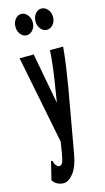

<svg xmlns="http://www.w3.org/2000/svg" viewBox="-130 -716 510 933"><g transform="rotate(-15 125.0 -250.0)"><path d="M69 174Q53 174 38.5 167Q24 160 14 145L34 63L37 53L43 55Q46 62 48.5 70Q51 78 62 87Q65 88 71 88Q84 88 90.5 62.5Q97 37 103 -6L106 -25L18 -468H89L137 -212L147 -275Q155 -321 161.5 -371.5Q168 -422 171 -468H237Q233 -422 225.5 -369.5Q218 -317 210 -270L153 52Q142 113 117.5 143.5Q93 174 69 174ZM81 -567Q63 -567 50.5 -582.5Q38 -598 38 -620Q38 -643 50.5 -658.5Q63 -674 81 -674Q99 -674 112 -658Q125 -642 125 -620Q125 -598 112 -582.5Q99 -567 81 -567ZM182 -567Q165 -567 152 -582.5Q139 -598 139 -620Q139 -643 151.5 -658.5Q164 -674 182 -674Q201 -674 214 -658Q227 -642 227 -620Q227 -598 214 -582.5Q201 -567 182 -567Z"/></g></svg>

Font: Inconsolata UltraCondensed ExtraBold
Style: Regular
Weight: 800
Width: 1
Monospace: yes
Designer: Raph Levien, Cyreal, Brenton Simpson
Foundry: Raph Levien, Cyreal, Google
Version: Version 3.001; ttfautohint (v1.8.2.53-6de2)